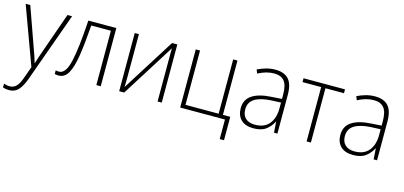

<svg xmlns="http://www.w3.org/2000/svg" viewBox="-69 -993 3558 1690"><g transform="rotate(15 1710.0 -148.5)"><path d="M0 -530H42L165 -184Q182 -138 193.5 -104Q205 -70 211 -47H213Q220 -70 231 -103.5Q242 -137 258 -181L381 -530H423L194 107Q169 174 137.5 208Q106 242 54 242Q25 242 -2 233V198Q11 202 23 205Q35 208 50 208Q88 208 112.5 182Q137 156 157 96L193 -4Z M826 0H786V-495H607Q595 -328 577.5 -216.5Q560 -105 528.5 -50Q497 5 442 5Q430 5 421 3.5Q412 2 407 1V-33Q418 -29 438 -29Q498 -29 526.5 -150.5Q555 -272 571 -530H826Z M1032 -530V-133Q1032 -110 1031.5 -90Q1031 -70 1030 -47L1334 -530H1382V0H1344V-404Q1344 -425 1344 -444Q1344 -463 1345 -485L1040 0H994V-530Z M1997 178H1958V0H1550V-530H1589V-35H1891V-530H1930V-35H1997Z M2275 -539Q2356 -539 2396 -494.5Q2436 -450 2436 -353V0H2405L2398 -98H2396Q2373 -52 2332 -21Q2291 10 2218 10Q2145 10 2105.5 -28Q2066 -66 2066 -133Q2066 -212 2127.5 -252.5Q2189 -293 2303 -299L2396 -305V-345Q2396 -430 2365.5 -467Q2335 -504 2274 -504Q2236 -504 2200.5 -494Q2165 -484 2127 -464L2113 -498Q2150 -516 2190.5 -527.5Q2231 -539 2275 -539ZM2396 -272 2307 -268Q2212 -263 2159.5 -231Q2107 -199 2107 -133Q2107 -81 2137.5 -52.5Q2168 -24 2223 -24Q2309 -24 2352.5 -77Q2396 -130 2396 -219Z M2910 -495H2741V0H2702V-495H2532V-530H2910Z M3183 -539Q3264 -539 3304 -494.5Q3344 -450 3344 -353V0H3313L3306 -98H3304Q3281 -52 3240 -21Q3199 10 3126 10Q3053 10 3013.5 -28Q2974 -66 2974 -133Q2974 -212 3035.5 -252.5Q3097 -293 3211 -299L3304 -305V-345Q3304 -430 3273.5 -467Q3243 -504 3182 -504Q3144 -504 3108.5 -494Q3073 -484 3035 -464L3021 -498Q3058 -516 3098.5 -527.5Q3139 -539 3183 -539ZM3304 -272 3215 -268Q3120 -263 3067.5 -231Q3015 -199 3015 -133Q3015 -81 3045.5 -52.5Q3076 -24 3131 -24Q3217 -24 3260.5 -77Q3304 -130 3304 -219Z"/></g></svg>

Font: Noto Sans Disp ExtLt
Style: Regular
Weight: 200
Designer: Monotype Design Team
Foundry: Monotype Imaging Inc.
Version: Version 2.000;GOOG;noto-source:20170915:90ef993387c0